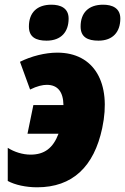

<svg xmlns="http://www.w3.org/2000/svg" viewBox="-20 -787 532 817"><path d="M399 -614C461 -614 492 -652 492 -708C492 -753 457 -767 419 -767C357 -767 323 -733 323 -674C323 -629 353 -614 399 -614ZM178 -614C241 -614 272 -652 272 -708C272 -753 237 -767 199 -767C137 -767 103 -733 103 -674C103 -629 133 -614 178 -614ZM138 10C288 10 380 -77 415 -242C456 -435 380 -563 224 -563C172 -563 113 -548 65 -524L108 -406C138 -421 162 -426 179 -426C226 -426 249 -396 250 -340H122L97 -218H229C206 -157 169 -129 110 -129C77 -129 41 -140 13 -158V-17C44 0 91 10 138 10Z"/></svg>

Font: Noto Sans SemiCondensed Black
Style: Italic
Weight: 900
Width: 4
Italic angle: -12°
Designer: Monotype Design Team
Foundry: Monotype Imaging Inc.
Version: Version 2.013